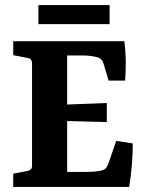

<svg xmlns="http://www.w3.org/2000/svg" viewBox="-20 -735 568 755"><path d="M407 -418 387 -485Q381 -504 366 -509Q356 -512 339.5 -514.5Q323 -517 305 -517H244V-324L400 -330V-255L244 -259V-59H321Q339 -59 358 -61Q377 -63 387 -67Q395 -71 398.5 -76Q402 -81 406 -91L437 -181L502 -171Q502 -127 498.5 -85.5Q495 -44 488 0H32V-52L89 -63Q106 -66 106 -83V-486Q106 -504 89 -507L32 -518V-573H469Q474 -535 474.5 -496.5Q475 -458 472 -418ZM131 -715H411V-640H131Z"/></svg>

Font: Yrsa
Style: Regular
Weight: 400
Designer: Anna Giedrys (Yrsa+Rasa design), David Brezina (Yrsa art-direction, Rasa art-direction, design)
Foundry: Rosetta Type Foundry
Version: Version 2.004